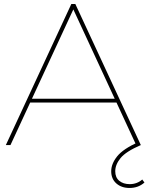

<svg xmlns="http://www.w3.org/2000/svg" viewBox="-20 -720 737 953"><path d="M334 -700H354L679 0H656L339 -684H349L32 0H9ZM126 -230H561L571 -211H116ZM623 213Q583 213 557.5 190.5Q532 168 532 130Q532 93 561.5 56Q591 19 669 -16L679 0Q605 32 578.5 64.5Q552 97 552 130Q552 161 572 177.5Q592 194 624 194Q642 194 658 188Q674 182 686 171L697 186Q681 200 662.5 206.5Q644 213 623 213Z"/></svg>

Font: Montserrat
Style: Regular
Weight: 400
Designer: Julieta Ulanovsky
Foundry: Julieta Ulanovsky
Version: Version 8.000